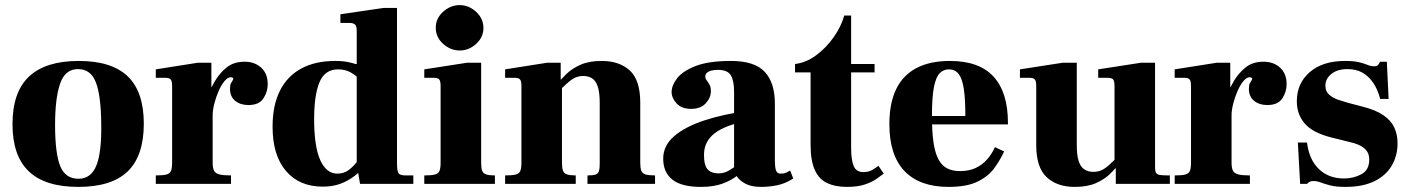

<svg xmlns="http://www.w3.org/2000/svg" viewBox="-20 -721 5526 753"><path d="M287 12Q157 12 93 -49Q29 -110 29 -234Q29 -360 94 -421Q159 -482 289 -482Q418 -482 481 -421.5Q544 -361 544 -236Q544 -110 481 -49Q418 12 287 12ZM288 -20Q337 -20 358 -72Q379 -124 377 -236Q376 -346 356 -398Q336 -450 286 -450Q235 -450 215.5 -392.5Q196 -335 196 -231Q196 -120 216 -70Q236 -20 288 -20Z M591 0V-33Q619 -33 632.5 -36.5Q646 -40 650.5 -50.5Q655 -61 655 -83V-383Q655 -403 649.5 -409.5Q644 -416 626 -416H591V-449L756 -475H809V-380H814V-83Q814 -62 819.5 -51.5Q825 -41 840.5 -37Q856 -33 886 -33V0ZM783 -268V-304Q786 -316 795.5 -344Q805 -372 823 -403Q841 -434 869 -456.5Q897 -479 939 -479Q979 -479 1004.5 -455.5Q1030 -432 1030 -391Q1030 -361 1013 -335Q996 -309 954 -309Q923 -309 902.5 -325.5Q882 -342 882 -373Q882 -387 885.5 -394Q889 -401 892 -405Q895 -409 895 -412Q895 -415 892 -416.5Q889 -418 885 -418Q873 -418 860.5 -403Q848 -388 837.5 -364Q827 -340 820.5 -314.5Q814 -289 814 -268Z M1246 11Q1154 11 1101.5 -50.5Q1049 -112 1049 -224Q1049 -308 1078 -365.5Q1107 -423 1162 -452.5Q1217 -482 1294 -482Q1324 -482 1345.5 -477.5Q1367 -473 1385 -466.5Q1403 -460 1420 -453V-379Q1410 -390 1394.5 -406.5Q1379 -423 1357 -436Q1335 -449 1306 -449Q1254 -449 1233 -398.5Q1212 -348 1212 -254Q1212 -146 1236 -93Q1260 -40 1303 -40Q1329 -40 1348 -54.5Q1367 -69 1381 -88Q1395 -107 1404 -118L1412 -69Q1385 -40 1358.5 -22.5Q1332 -5 1305 3Q1278 11 1246 11ZM1392 0 1379 -77V-601Q1379 -619 1372 -625Q1365 -631 1352 -631H1315V-665L1485 -690H1537V-83Q1537 -49 1543.5 -41Q1550 -33 1570 -33H1601V0ZM1369 -455V-470H1420V-455Z M1644 0V-33Q1672 -33 1685.5 -36.5Q1699 -40 1703.5 -50.5Q1708 -61 1708 -83V-383Q1708 -403 1702.5 -409.5Q1697 -416 1679 -416H1644V-449L1812 -475H1867V-83Q1867 -62 1871 -51.5Q1875 -41 1886.5 -37Q1898 -33 1921 -33V0ZM1783 -523Q1747 -523 1718 -549Q1689 -575 1689 -612Q1689 -649 1718 -675Q1747 -701 1783 -701Q1807 -701 1828 -689Q1849 -677 1862.5 -657Q1876 -637 1876 -612Q1876 -575 1847.5 -549Q1819 -523 1783 -523Z M2284 0V-33Q2306 -33 2316 -36.5Q2326 -40 2329 -50Q2332 -60 2332 -78V-318Q2332 -358 2324.5 -381Q2317 -404 2302.5 -413.5Q2288 -423 2267 -423Q2242 -423 2222.5 -409Q2203 -395 2172 -364L2166 -392Q2180 -410 2201.5 -431Q2223 -452 2256.5 -467Q2290 -482 2340 -482Q2409 -482 2450 -444.5Q2491 -407 2491 -318V-83Q2491 -62 2495 -51.5Q2499 -41 2511.5 -37Q2524 -33 2549 -33V0ZM1961 0V-33Q1989 -33 2002.5 -36.5Q2016 -40 2020.5 -50.5Q2025 -61 2025 -83V-383Q2025 -403 2019.5 -409.5Q2014 -416 1996 -416H1961V-449L2126 -475H2179V-409H2184V-83Q2184 -62 2188 -51.5Q2192 -41 2203.5 -37Q2215 -33 2238 -33V0Z M2965 12Q2927 12 2903.5 -0.5Q2880 -13 2869.5 -30Q2859 -47 2859 -60V-361Q2859 -405 2846 -426Q2833 -447 2796 -447Q2783 -447 2771.5 -444.5Q2760 -442 2753 -436Q2746 -430 2746 -421Q2746 -413 2751.5 -406Q2757 -399 2762.5 -389.5Q2768 -380 2768 -363Q2768 -338 2748 -316Q2728 -294 2690 -294Q2653 -294 2633.5 -315.5Q2614 -337 2614 -360Q2614 -386 2635.5 -414Q2657 -442 2708 -462Q2759 -482 2847 -482Q2939 -482 2979 -439.5Q3019 -397 3019 -314V-95Q3019 -60 3024.5 -50Q3030 -40 3041 -40Q3055 -40 3063.5 -44Q3072 -48 3079 -52L3091 -21Q3060 -1 3028.5 5.5Q2997 12 2965 12ZM2729 12Q2653 12 2617 -16.5Q2581 -45 2581 -99Q2581 -150 2624 -187Q2667 -224 2743 -249Q2819 -274 2919 -287V-249Q2825 -231 2783 -198.5Q2741 -166 2741 -114Q2741 -72 2755.5 -56.5Q2770 -41 2798 -41Q2819 -41 2838.5 -52Q2858 -63 2874 -77Q2890 -91 2899 -101L2918 -74Q2899 -54 2874 -34Q2849 -14 2814 -1Q2779 12 2729 12Z M3301 12Q3256 12 3224 -3Q3192 -18 3175.5 -54.5Q3159 -91 3159 -154V-437H3098V-470Q3141 -475 3180.5 -504Q3220 -533 3249.5 -575Q3279 -617 3291 -660H3318V-470H3410V-437H3318V-141Q3318 -94 3328 -70Q3338 -46 3366 -46Q3388 -46 3404.5 -56.5Q3421 -67 3425 -71L3446 -40Q3435 -32 3417.5 -19.5Q3400 -7 3372 2.5Q3344 12 3301 12Z M3700 12Q3587 12 3527.5 -50Q3468 -112 3468 -234Q3468 -317 3495 -372Q3522 -427 3575 -454.5Q3628 -482 3705 -482Q3763 -482 3806 -466.5Q3849 -451 3877 -420Q3905 -389 3919 -344Q3933 -299 3933 -239V-233H3553V-266H3766Q3766 -332 3760 -372Q3754 -412 3740 -430.5Q3726 -449 3701 -449Q3681 -449 3666 -434.5Q3651 -420 3643 -380.5Q3635 -341 3635 -265Q3635 -204 3641 -163Q3647 -122 3660 -97Q3673 -72 3694 -61Q3715 -50 3745 -50Q3780 -50 3806 -62Q3832 -74 3851 -95.5Q3870 -117 3882 -144L3918 -127Q3904 -96 3881 -63.5Q3858 -31 3815.5 -9.5Q3773 12 3700 12Z M4195 12Q4126 12 4085 -26Q4044 -64 4044 -152V-383Q4044 -403 4038.5 -409.5Q4033 -416 4015 -416H3980V-449L4148 -475H4203V-152Q4203 -112 4210.5 -89Q4218 -66 4233 -56.5Q4248 -47 4268 -47Q4285 -47 4299 -53Q4313 -59 4328 -72.5Q4343 -86 4363 -106L4369 -78Q4355 -60 4333.5 -39Q4312 -18 4278.5 -3Q4245 12 4195 12ZM4356 0V-61H4351V-383Q4351 -403 4345.5 -409.5Q4340 -416 4322 -416H4287V-449L4455 -475H4510V-64Q4510 -50 4514 -43Q4518 -36 4530.5 -34.5Q4543 -33 4568 -33V0Z M4587 0V-33Q4615 -33 4628.5 -36.5Q4642 -40 4646.5 -50.5Q4651 -61 4651 -83V-383Q4651 -403 4645.5 -409.5Q4640 -416 4622 -416H4587V-449L4752 -475H4805V-380H4810V-83Q4810 -62 4815.5 -51.5Q4821 -41 4836.5 -37Q4852 -33 4882 -33V0ZM4779 -268V-304Q4782 -316 4791.5 -344Q4801 -372 4819 -403Q4837 -434 4865 -456.5Q4893 -479 4935 -479Q4975 -479 5000.5 -455.5Q5026 -432 5026 -391Q5026 -361 5009 -335Q4992 -309 4950 -309Q4919 -309 4898.5 -325.5Q4878 -342 4878 -373Q4878 -387 4881.5 -394Q4885 -401 4888 -405Q4891 -409 4891 -412Q4891 -415 4888 -416.5Q4885 -418 4881 -418Q4869 -418 4856.5 -403Q4844 -388 4833.5 -364Q4823 -340 4816.5 -314.5Q4810 -289 4810 -268Z M5257 12Q5219 12 5196.5 6Q5174 0 5159.5 -5.5Q5145 -11 5131 -11Q5121 -11 5115.5 -7.5Q5110 -4 5106 0H5079L5070 -162H5106Q5114 -95 5152.5 -58Q5191 -21 5251 -21Q5288 -21 5319 -37.5Q5350 -54 5350 -95Q5350 -113 5342.5 -125.5Q5335 -138 5319 -147.5Q5303 -157 5277 -163L5201 -182Q5129 -200 5097.5 -236Q5066 -272 5066 -324Q5066 -394 5116.5 -438Q5167 -482 5256 -482Q5290 -482 5310 -477Q5330 -472 5343.5 -466.5Q5357 -461 5369 -461Q5380 -461 5384.5 -466Q5389 -471 5392 -479H5419L5426 -333H5393Q5383 -371 5365 -397Q5347 -423 5322.5 -436.5Q5298 -450 5265 -450Q5225 -450 5201.5 -431Q5178 -412 5178 -385Q5178 -363 5192.5 -350Q5207 -337 5227.5 -330Q5248 -323 5266 -318L5323 -303Q5375 -290 5405 -269.5Q5435 -249 5448 -221.5Q5461 -194 5461 -159Q5461 -110 5438 -71Q5415 -32 5369.5 -10Q5324 12 5257 12Z"/></svg>

Font: Frank Ruhl Libre Black
Style: Regular
Weight: 900
Designer: Yanek Iontef
Foundry: Fontef
Version: Version 6.004